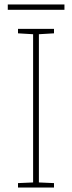

<svg xmlns="http://www.w3.org/2000/svg" viewBox="-20 -844 323 864"><path d="M270 -824H15V-800H270ZM223 0V-20L155 -23V-690L223 -694V-714H61V-694L129 -690V-23L61 -20V0Z"/></svg>

Font: Noto Sans Malayalam Thin
Style: Regular
Weight: 100
Designer: Jelle Bosma - Monotype Design Team
Foundry: Monotype Imaging Inc.
Version: Version 2.104